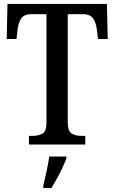

<svg xmlns="http://www.w3.org/2000/svg" viewBox="-20 -734 581 975"><path d="M127 0V-44H146Q175 -44 195.5 -55.5Q216 -67 216 -111V-662H139Q101 -662 86.5 -638.5Q72 -615 69 -582L64 -536H14L18 -714H523L527 -536H478L472 -582Q469 -615 454 -638.5Q439 -662 401 -662H324V-114Q324 -68 344 -56Q364 -44 393 -44H413V0ZM200 208Q208 175 216.5 136Q225 97 230 61H317V71Q309 92 296.5 119Q284 146 269 173Q254 200 241 221H200Z"/></svg>

Font: Noto Serif Lao Condensed Medium
Style: Regular
Weight: 500
Width: 3
Designer: Monotype Design Team
Foundry: Monotype Imaging Inc.
Version: Version 2.003; ttfautohint (v1.8.4.7-5d5b)